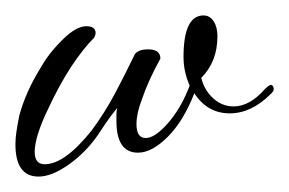

<svg xmlns="http://www.w3.org/2000/svg" viewBox="-26 -195 375 249"><path d="M24 34Q-6 34 -6 -8Q-6 -16 -4.5 -25.5Q-3 -35 -1 -45Q7 -75 26 -106Q34 -120 43 -130.5Q52 -141 61 -149Q75 -161 86 -161Q98 -161 98 -152Q98 -150 96 -146Q82 -132 67 -109.5Q52 -87 37 -55Q19 -18 19 2Q19 18 32 18Q58 18 93 -26Q110 -49 123.5 -74.5Q137 -100 149 -125Q154 -131 166 -131Q182 -131 182 -119Q166 -90 158 -66Q151 -48 151 -34Q151 -16 163 -16Q175 -16 192 -35.5Q209 -55 220 -84Q212 -102 212 -121Q212 -175 238 -175Q246 -175 251 -167.5Q256 -160 256 -148Q256 -115 235 -94Q239 -78 250.5 -67.5Q262 -57 277 -57Q298 -57 318 -80Q326 -88 328 -83Q331 -78 325 -73Q300 -48 272 -48Q243 -48 226 -74Q212 -38 191.5 -17.5Q171 3 153 3Q125 3 125 -38Q125 -42 125 -46.5Q125 -51 126 -55Q125 -54 118.5 -45.5Q112 -37 101 -20Q85 3 63 18.5Q41 34 24 34Z"/></svg>

Font: Passions Conflict
Style: Regular
Weight: 400
Designer: Robert E. Leuschke
Foundry: Robert E. Leuschke
Version: Version 1.010; ttfautohint (v1.8.3)